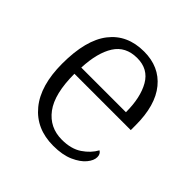

<svg xmlns="http://www.w3.org/2000/svg" viewBox="-149 -673 812 812"><g transform="rotate(45 257.0 -267.0)"><path d="M278 10Q176 10 117.5 -61Q59 -132 59 -263Q59 -404 113.5 -474Q168 -544 268 -544Q359 -544 411 -480.5Q463 -417 463 -298V-269H126Q126 -149 169 -91.5Q212 -34 286 -34Q341 -34 376.5 -58Q412 -82 430 -115Q444 -107 444 -88Q444 -68 425.5 -45.5Q407 -23 370 -6.5Q333 10 278 10ZM395 -308Q395 -396 364 -450Q333 -504 267 -504Q198 -504 165 -452Q132 -400 128 -308Z"/></g></svg>

Font: Noto Serif Hentaigana Light
Style: Regular
Weight: 300
Designer: Kazuhiro Yamada
Foundry: nipponia
Version: Version 1.000; ttfautohint (v1.8.4.7-5d5b)